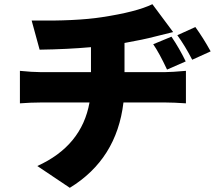

<svg xmlns="http://www.w3.org/2000/svg" viewBox="-20 -817 1040 916"><path d="M770 -473Q798 -473 867 -479V-324Q807 -328 773 -328H569Q537 -58 313 79L158 -25Q370 -121 407 -328H171Q129 -328 75 -324V-479Q135 -473 170 -473H414V-592Q303 -582 169 -580L131 -719Q344 -716 466 -735Q631 -760 707 -797L806 -664L717 -642Q664 -628 574 -612V-473ZM777 -485Q740 -564 711 -606L798 -642Q836 -586 866 -524ZM912 -688Q949 -637 985 -572L897 -532Q863 -598 826 -649Z"/></svg>

Font: Source Han Sans CN Heavy
Style: Bold
Weight: 900
Designer: Ryoko NISHIZUKA (kana & ideographs); Paul D. Hunt (Latin, Greek & Cyrillic); Wenlong ZHANG (bopomofo); Sandoll Communica
Foundry: Adobe Systems Incorporated
Version: Version 1.000;PS 1;hotconv 1.0.78;makeotf.lib2.5.61930